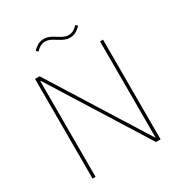

<svg xmlns="http://www.w3.org/2000/svg" viewBox="-201 -1023 1095 1164"><g transform="rotate(-30 346.0 -441.0)"><path d="M417 -808C445 -808 471 -820 495 -847L483 -859C462 -837 442 -826 418 -826C399 -826 381 -833 352 -852C318 -874 298 -882 275 -882C247 -882 221 -870 197 -843L209 -831C230 -853 250 -864 274 -864C293 -864 311 -857 340 -838C374 -816 394 -808 417 -808ZM552 0H584V-698H563V-27H560L140 -698H108V0H129V-671H132Z"/></g></svg>

Font: IBM Plex Thai Thin
Style: Regular
Weight: 100
Designer: Mike Abbink, Paul van der Laan, Pieter van Rosmalen, Ben Mitchell, Mark Frömberg
Foundry: Bold Monday
Version: Version 1.0